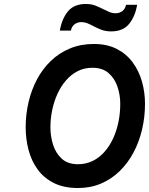

<svg xmlns="http://www.w3.org/2000/svg" viewBox="-20 -933 749 965"><path d="M372.2 12Q300.6 12 250.2 -13.4Q199.9 -38.9 168.8 -82Q137.6 -125.2 123.3 -180.1Q109 -234.9 109 -293.4Q109 -358 123.4 -419.4Q137.8 -480.9 165.9 -534Q194.1 -587 235.6 -626.9Q277.2 -666.8 331.4 -689.4Q385.6 -712 451.8 -712Q518.5 -712 567.1 -687Q615.8 -661.9 647.1 -619.1Q678.5 -576.4 693.6 -522.8Q708.8 -469.1 708.8 -411.6Q708.8 -344.5 694 -281.9Q679.2 -219.3 650.8 -166Q622.3 -112.7 581.1 -72.7Q540 -32.6 487.5 -10.3Q435 12 372.2 12ZM371.6 -107.6Q411.4 -107.6 444.6 -123.5Q477.8 -139.4 503.6 -168.1Q529.5 -196.8 547.6 -235.2Q565.7 -273.6 575 -318.4Q584.4 -363.2 584.4 -411.6Q584.4 -455.3 570.5 -496.9Q556.7 -538.4 526 -565.4Q495.3 -592.4 444.4 -592.4Q403.8 -592.4 370.6 -575.5Q337.4 -558.6 311.8 -528.9Q286.1 -499.2 268.7 -461Q251.3 -422.9 242.4 -379.8Q233.4 -336.7 233.4 -293.4Q233.4 -247.6 246.9 -205.1Q260.5 -162.5 290.8 -135.1Q321 -107.6 371.6 -107.6ZM538.4 -775.2Q510.9 -775.2 489.4 -783.5Q467.9 -791.9 450.6 -801.2Q436.7 -808.7 421.2 -815.2Q405.8 -821.8 388.4 -821.8Q370.4 -821.8 355.9 -811.8Q341.5 -801.7 336 -779.2H280.8Q290.7 -838.1 321.2 -875.5Q351.8 -913 411.4 -913Q439.3 -913 460.4 -904.5Q481.5 -896 499.8 -886.6Q514.6 -879 529.6 -872.7Q544.6 -866.4 561.6 -866.4Q579.6 -866.4 594 -876.5Q608.4 -886.5 613.8 -909H669.6Q659.2 -850.2 628.8 -812.7Q598.4 -775.2 538.4 -775.2Z"/></svg>

Font: Overpass
Style: Italic
Weight: 400
Italic angle: -10°
Designer: Delve Withrington, Dave Bailey, Thomas Jockin
Foundry: Delve Fonts LLC
Version: Version 4.000